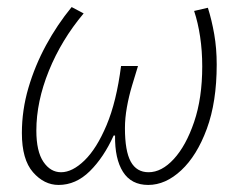

<svg xmlns="http://www.w3.org/2000/svg" viewBox="-20 -512 682 544"><path d="M146 12Q105 12 73.5 -24Q42 -60 42 -135Q42 -200 60.5 -263Q79 -326 110.5 -384Q142 -442 183 -492L217 -474Q154 -399 118.5 -311.5Q83 -224 83 -142Q83 -83 103 -53.5Q123 -24 153 -24Q185 -24 219.5 -57.5Q254 -91 282 -157.5Q310 -224 323 -325H371Q363 -299 354 -269Q345 -239 339.5 -208Q334 -177 334 -149Q334 -84 350.5 -54Q367 -24 401 -24Q438 -24 472.5 -61.5Q507 -99 530 -166.5Q553 -234 553 -324Q553 -368 547 -408Q541 -448 530 -481L569 -490Q580 -455 587 -415Q594 -375 594 -329Q594 -223 566 -147Q538 -71 493.5 -29.5Q449 12 400 12Q352 12 328.5 -25Q305 -62 306 -128H302Q274 -66 234.5 -27Q195 12 146 12Z"/></svg>

Font: Source Sans 3 Light
Style: Italic
Weight: 300
Italic angle: -11°
Designer: Paul D. Hunt
Foundry: Adobe
Version: Version 3.046;hotconv 1.0.118;makeotfexe 2.5.65603